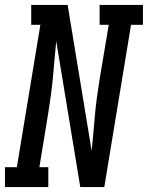

<svg xmlns="http://www.w3.org/2000/svg" viewBox="-44 -755 597 775"><path d="M-24 0V-80H24L119 -655H82V-735H229L326 -146Q330 -183 333 -220Q336 -257 339.5 -294Q343 -331 348 -367.5Q353 -404 359 -441L395 -655H358V-735H533V-655H485L377 0H280L183 -589Q179 -552 176 -515Q173 -478 169.5 -441Q166 -404 161 -367.5Q156 -331 150 -294L115 -80H151V0Z"/></svg>

Font: Iosevka Curly Slab MdObl
Style: Regular
Weight: 500
Italic angle: -9°
Monospace: yes
Designer: Belleve Invis
Foundry: Belleve Invis
Version: Version 11.0.0; ttfautohint (v1.8.3)